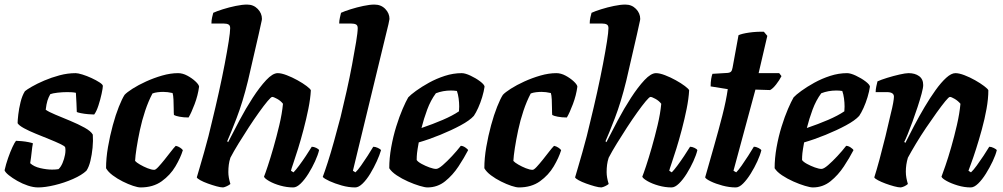

<svg xmlns="http://www.w3.org/2000/svg" viewBox="-30 -820 4388 840"><path d="M137 0Q116 0 92 -8Q68 -16 46 -28.5Q24 -41 8.5 -53.5Q-7 -66 -10 -75Q-4 -102 5.5 -129Q15 -156 24.5 -176.5Q34 -197 40 -204Q48 -204 64.5 -202.5Q81 -201 95.5 -198Q110 -195 114 -193Q111 -179 108.5 -154.5Q106 -130 102 -106Q118 -91 146 -84.5Q174 -78 198 -78Q214 -78 226 -80Q236 -89 243.5 -106.5Q251 -124 254.5 -143Q258 -162 255 -176Q253 -181 233 -190.5Q213 -200 184.5 -211.5Q156 -223 126.5 -235Q97 -247 75 -259Q53 -271 47 -281Q47 -293 50 -319Q53 -345 60 -373.5Q67 -402 79 -421Q87 -428 109.5 -441Q132 -454 163.5 -467.5Q195 -481 230.5 -490.5Q266 -500 301 -500Q311 -500 330.5 -494Q350 -488 370.5 -478.5Q391 -469 405.5 -459.5Q420 -450 420 -444Q420 -435 414.5 -409.5Q409 -384 400.5 -358Q392 -332 382 -319Q372 -319 355 -320.5Q338 -322 323.5 -325Q309 -328 306 -330Q305 -353 304.5 -368.5Q304 -384 302 -414Q293 -416 282.5 -416.5Q272 -417 264 -417Q243 -417 221.5 -414.5Q200 -412 190 -408Q182 -394 177.5 -379.5Q173 -365 170 -340Q182 -331 212 -318.5Q242 -306 277 -291.5Q312 -277 340 -261.5Q368 -246 376 -231Q378 -204 375 -173.5Q372 -143 365.5 -116Q359 -89 348 -73Q328 -54 289.5 -37Q251 -20 209 -10Q167 0 137 0Z M585 0Q573 0 552 -7Q531 -14 507 -26Q483 -38 463 -53Q443 -68 434 -84Q434 -128 442.5 -177Q451 -226 463.5 -272Q476 -318 490 -353Q504 -388 515 -405Q525 -416 550 -432Q575 -448 609 -463.5Q643 -479 679.5 -489.5Q716 -500 749 -500Q769 -500 789.5 -489Q810 -478 825 -464Q840 -450 841 -441Q836 -403 821.5 -364.5Q807 -326 795 -306Q773 -306 755 -309.5Q737 -313 731 -317Q730 -325 730 -344.5Q730 -364 729 -384Q728 -404 725 -413Q703 -418 684 -418Q673 -418 660 -416.5Q647 -415 637 -411Q619 -377 605 -335Q591 -293 582 -250.5Q573 -208 567.5 -172.5Q562 -137 561 -116Q567 -109 582.5 -100Q598 -91 615.5 -84Q633 -77 645 -77Q651 -77 663 -90Q675 -103 689.5 -121Q704 -139 717 -156Q730 -173 739 -182Q749 -180 758 -174Q767 -168 770 -163Q760 -130 737.5 -92Q715 -54 677.5 -27Q640 0 585 0Z M946 0Q935 0 917 -5Q899 -10 879.5 -17Q860 -24 846.5 -31.5Q833 -39 831 -44Q836 -61 844.5 -90Q853 -119 863 -154Q873 -189 882 -224Q891 -259 897 -286Q913 -351 927.5 -416.5Q942 -482 953 -539.5Q964 -597 970.5 -638.5Q977 -680 977 -697Q977 -709 969.5 -713Q962 -717 949 -717H895Q895 -731 898 -744Q901 -757 903 -764Q918 -771 945 -779.5Q972 -788 1001 -794Q1030 -800 1051 -800Q1079 -800 1097.5 -781Q1116 -762 1116 -737Q1116 -733 1112 -716.5Q1108 -700 1102 -671L1055 -467Q1032 -373 1005 -303Q978 -233 964 -202L968 -198Q990 -241 1017.5 -293Q1045 -345 1075.5 -392Q1106 -439 1134.5 -469.5Q1163 -500 1185 -500Q1201 -500 1224.5 -491Q1248 -482 1271.5 -469Q1295 -456 1311.5 -443.5Q1328 -431 1330 -425Q1328 -388 1319 -343.5Q1310 -299 1298 -253.5Q1286 -208 1274 -169.5Q1262 -131 1253 -105Q1244 -79 1243 -73L1254 -66Q1264 -76 1278.5 -95.5Q1293 -115 1308 -137.5Q1323 -160 1334 -178Q1343 -178 1353.5 -173Q1364 -168 1366 -163Q1361 -142 1348.5 -114.5Q1336 -87 1319.5 -60.5Q1303 -34 1285.5 -17Q1268 0 1253 0Q1225 0 1196.5 -8Q1168 -16 1148 -27.5Q1128 -39 1125 -47Q1130 -59 1141.5 -93.5Q1153 -128 1166.5 -175Q1180 -222 1192 -272.5Q1204 -323 1208 -366Q1198 -379 1182.5 -387.5Q1167 -396 1161 -396Q1156 -396 1140.5 -377.5Q1125 -359 1103.5 -329Q1082 -299 1058.5 -263Q1035 -227 1013.5 -192Q992 -157 978 -130Q973 -115 971 -99.5Q969 -84 969 -67Q969 -44 978 -15Q972 -10 962.5 -5.5Q953 -1 946 0Z M1524 0Q1495 0 1465 -8.5Q1435 -17 1412 -27.5Q1389 -38 1382 -46Q1390 -67 1403.5 -108.5Q1417 -150 1431.5 -202.5Q1446 -255 1460 -308Q1473 -361 1486.5 -421.5Q1500 -482 1510.5 -538Q1521 -594 1528 -636.5Q1535 -679 1535 -697Q1535 -709 1527.5 -713Q1520 -717 1506 -717H1454Q1454 -729 1457 -742.5Q1460 -756 1462 -764Q1477 -771 1504 -779.5Q1531 -788 1559.5 -794Q1588 -800 1608 -800Q1637 -800 1655.5 -781Q1674 -762 1674 -737Q1674 -734 1669.5 -714Q1665 -694 1659 -671L1514 -73L1525 -66Q1535 -75 1549.5 -95.5Q1564 -116 1578.5 -138.5Q1593 -161 1603 -178Q1612 -178 1623 -173Q1634 -168 1637 -163Q1631 -142 1618.5 -114.5Q1606 -87 1590 -60.5Q1574 -34 1556.5 -17Q1539 0 1524 0Z M1840 0Q1829 0 1805.5 -7Q1782 -14 1755 -26Q1728 -38 1705.5 -53Q1683 -68 1673 -84Q1673 -128 1681.5 -175.5Q1690 -223 1703.5 -266.5Q1717 -310 1731.5 -343.5Q1746 -377 1756 -394Q1766 -405 1790 -422.5Q1814 -440 1846.5 -458Q1879 -476 1916 -488Q1953 -500 1990 -500Q2005 -500 2028.5 -489Q2052 -478 2070.5 -464Q2089 -450 2090 -441Q2087 -420 2079.5 -395Q2072 -370 2062 -348Q2052 -326 2043 -313Q2025 -293 1985 -271.5Q1945 -250 1896 -230Q1847 -210 1802 -197Q1796 -164 1794.5 -150Q1793 -136 1793 -120Q1798 -112 1814.5 -103Q1831 -94 1849 -87.5Q1867 -81 1878 -81Q1888 -81 1907 -97.5Q1926 -114 1947.5 -137Q1969 -160 1986 -182Q1995 -182 2005.5 -175Q2016 -168 2018 -163Q2001 -130 1976 -92Q1951 -54 1917.5 -27Q1884 0 1840 0ZM1814 -260Q1864 -277 1907 -295.5Q1950 -314 1978 -333Q1979 -344 1979 -354Q1979 -371 1976.5 -389.5Q1974 -408 1969 -422Q1962 -423 1956 -423.5Q1950 -424 1943 -424Q1908 -424 1877 -412Q1854 -381 1839 -340.5Q1824 -300 1814 -260Z M2240 0Q2228 0 2207 -7Q2186 -14 2162 -26Q2138 -38 2118 -53Q2098 -68 2089 -84Q2089 -128 2097.5 -177Q2106 -226 2118.5 -272Q2131 -318 2145 -353Q2159 -388 2170 -405Q2180 -416 2205 -432Q2230 -448 2264 -463.5Q2298 -479 2334.5 -489.5Q2371 -500 2404 -500Q2424 -500 2444.5 -489Q2465 -478 2480 -464Q2495 -450 2496 -441Q2491 -403 2476.5 -364.5Q2462 -326 2450 -306Q2428 -306 2410 -309.5Q2392 -313 2386 -317Q2385 -325 2385 -344.5Q2385 -364 2384 -384Q2383 -404 2380 -413Q2358 -418 2339 -418Q2328 -418 2315 -416.5Q2302 -415 2292 -411Q2274 -377 2260 -335Q2246 -293 2237 -250.5Q2228 -208 2222.5 -172.5Q2217 -137 2216 -116Q2222 -109 2237.5 -100Q2253 -91 2270.5 -84Q2288 -77 2300 -77Q2306 -77 2318 -90Q2330 -103 2344.5 -121Q2359 -139 2372 -156Q2385 -173 2394 -182Q2404 -180 2413 -174Q2422 -168 2425 -163Q2415 -130 2392.5 -92Q2370 -54 2332.5 -27Q2295 0 2240 0Z M2601 0Q2590 0 2572 -5Q2554 -10 2534.5 -17Q2515 -24 2501.5 -31.5Q2488 -39 2486 -44Q2491 -61 2499.5 -90Q2508 -119 2518 -154Q2528 -189 2537 -224Q2546 -259 2552 -286Q2568 -351 2582.5 -416.5Q2597 -482 2608 -539.5Q2619 -597 2625.5 -638.5Q2632 -680 2632 -697Q2632 -709 2624.5 -713Q2617 -717 2604 -717H2550Q2550 -731 2553 -744Q2556 -757 2558 -764Q2573 -771 2600 -779.5Q2627 -788 2656 -794Q2685 -800 2706 -800Q2734 -800 2752.5 -781Q2771 -762 2771 -737Q2771 -733 2767 -716.5Q2763 -700 2757 -671L2710 -467Q2687 -373 2660 -303Q2633 -233 2619 -202L2623 -198Q2645 -241 2672.5 -293Q2700 -345 2730.5 -392Q2761 -439 2789.5 -469.5Q2818 -500 2840 -500Q2856 -500 2879.5 -491Q2903 -482 2926.5 -469Q2950 -456 2966.5 -443.5Q2983 -431 2985 -425Q2983 -388 2974 -343.5Q2965 -299 2953 -253.5Q2941 -208 2929 -169.5Q2917 -131 2908 -105Q2899 -79 2898 -73L2909 -66Q2919 -76 2933.5 -95.5Q2948 -115 2963 -137.5Q2978 -160 2989 -178Q2998 -178 3008.5 -173Q3019 -168 3021 -163Q3016 -142 3003.5 -114.5Q2991 -87 2974.5 -60.5Q2958 -34 2940.5 -17Q2923 0 2908 0Q2880 0 2851.5 -8Q2823 -16 2803 -27.5Q2783 -39 2780 -47Q2785 -59 2796.5 -93.5Q2808 -128 2821.5 -175Q2835 -222 2847 -272.5Q2859 -323 2863 -366Q2853 -379 2837.5 -387.5Q2822 -396 2816 -396Q2811 -396 2795.5 -377.5Q2780 -359 2758.5 -329Q2737 -299 2713.5 -263Q2690 -227 2668.5 -192Q2647 -157 2633 -130Q2628 -115 2626 -99.5Q2624 -84 2624 -67Q2624 -44 2633 -15Q2627 -10 2617.5 -5.5Q2608 -1 2601 0Z M3189 0Q3161 0 3131 -8Q3101 -16 3079.5 -26.5Q3058 -37 3055 -44Q3074 -111 3094 -181Q3114 -251 3130.5 -315.5Q3147 -380 3154 -430L3079 -442Q3079 -460 3081.5 -475Q3084 -490 3087 -497L3153 -501Q3164 -502 3168.5 -507Q3173 -512 3175 -524L3201 -666Q3216 -673 3248 -677.5Q3280 -682 3312 -681L3327 -663L3289 -500H3379L3389 -487Q3380 -469 3365.5 -450.5Q3351 -432 3339 -426L3275 -428L3179 -73L3191 -66Q3201 -76 3215 -96Q3229 -116 3243.5 -138.5Q3258 -161 3268 -178Q3278 -178 3288.5 -172.5Q3299 -167 3301 -163Q3296 -142 3283.5 -114.5Q3271 -87 3254.5 -60.5Q3238 -34 3221 -17Q3204 0 3189 0Z M3526 0Q3515 0 3491.5 -7Q3468 -14 3441 -26Q3414 -38 3391.5 -53Q3369 -68 3359 -84Q3359 -128 3367.5 -175.5Q3376 -223 3389.5 -266.5Q3403 -310 3417.5 -343.5Q3432 -377 3442 -394Q3452 -405 3476 -422.5Q3500 -440 3532.5 -458Q3565 -476 3602 -488Q3639 -500 3676 -500Q3691 -500 3714.5 -489Q3738 -478 3756.5 -464Q3775 -450 3776 -441Q3773 -420 3765.5 -395Q3758 -370 3748 -348Q3738 -326 3729 -313Q3711 -293 3671 -271.5Q3631 -250 3582 -230Q3533 -210 3488 -197Q3482 -164 3480.5 -150Q3479 -136 3479 -120Q3484 -112 3500.5 -103Q3517 -94 3535 -87.5Q3553 -81 3564 -81Q3574 -81 3593 -97.5Q3612 -114 3633.5 -137Q3655 -160 3672 -182Q3681 -182 3691.5 -175Q3702 -168 3704 -163Q3687 -130 3662 -92Q3637 -54 3603.5 -27Q3570 0 3526 0ZM3500 -260Q3550 -277 3593 -295.5Q3636 -314 3664 -333Q3665 -344 3665 -354Q3665 -371 3662.5 -389.5Q3660 -408 3655 -422Q3648 -423 3642 -423.5Q3636 -424 3629 -424Q3594 -424 3563 -412Q3540 -381 3525 -340.5Q3510 -300 3500 -260Z M3911 0Q3900 0 3881.5 -5Q3863 -10 3844 -17Q3825 -24 3811 -31.5Q3797 -39 3795 -44Q3805 -75 3818 -123Q3831 -171 3844 -224Q3857 -277 3867 -322Q3874 -349 3877.5 -369Q3881 -389 3881 -397Q3881 -417 3850 -417H3801Q3801 -429 3804 -442.5Q3807 -456 3809 -464Q3824 -471 3851.5 -479.5Q3879 -488 3905.5 -494Q3932 -500 3945 -500Q3973 -500 3991 -487Q4009 -474 4009 -448Q4009 -436 4002 -410Q3995 -384 3984.5 -352Q3974 -320 3962.5 -288.5Q3951 -257 3941 -232.5Q3931 -208 3926 -199L3931 -195Q3948 -229 3969.5 -270Q3991 -311 4015 -351.5Q4039 -392 4063 -425.5Q4087 -459 4109.5 -479.5Q4132 -500 4150 -500Q4166 -500 4189.5 -491Q4213 -482 4236 -469Q4259 -456 4275.5 -443.5Q4292 -431 4294 -425Q4294 -388 4286 -343.5Q4278 -299 4265.5 -253.5Q4253 -208 4240.5 -169Q4228 -130 4218.5 -104.5Q4209 -79 4207 -73L4218 -66Q4229 -76 4243.5 -96Q4258 -116 4273 -138.5Q4288 -161 4298 -178Q4307 -178 4318 -172.5Q4329 -167 4331 -163Q4326 -142 4313 -114.5Q4300 -87 4283.5 -60.5Q4267 -34 4249.5 -17Q4232 0 4217 0Q4189 0 4160.5 -8.5Q4132 -17 4112 -28Q4092 -39 4089 -47Q4094 -60 4106 -94.5Q4118 -129 4131.5 -176Q4145 -223 4156.5 -273Q4168 -323 4172 -366Q4161 -379 4146.5 -387.5Q4132 -396 4126 -396Q4121 -396 4105.5 -377Q4090 -358 4068 -327.5Q4046 -297 4022 -261.5Q3998 -226 3977 -191Q3956 -156 3942 -130Q3933 -100 3933 -69Q3933 -55 3935.5 -41.5Q3938 -28 3942 -15Q3928 -3 3911 0Z"/></svg>

Font: Texturina ExtraBold
Style: Italic
Weight: 800
Italic angle: -11°
Designer: Guillermo Torres Carreño
Foundry: Omnibus-Type
Version: Version 1.002; ttfautohint (v1.8.3)